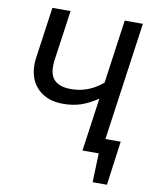

<svg xmlns="http://www.w3.org/2000/svg" viewBox="-91 -758 790 978"><g transform="rotate(10 303.5 -269.5)"><path d="M482 -78H561L530 150H456L461 0H377L416 -275Q369 -244 328.5 -230.5Q288 -217 237 -217Q156 -217 108 -263.5Q60 -310 60 -389Q60 -408 63 -427L100 -689H194L157 -428Q155 -417 155 -396Q155 -345 183 -321.5Q211 -298 265 -298Q355 -298 428 -360L474 -689H568Z"/></g></svg>

Font: Fira Sans
Style: Italic
Weight: 400
Italic angle: -8°
Designer: bBox Type GmbH & Carrois Corporate GbR & Edenspiekermann AG
Foundry: bBox Type GmbH & Carrois Corporate GbR & Edenspiekermann AG
Version: Version 4.301